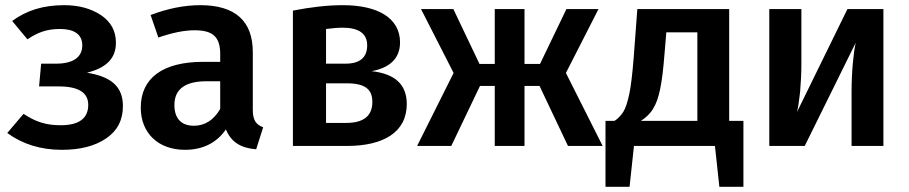

<svg xmlns="http://www.w3.org/2000/svg" viewBox="-20 -564 3511 742"><path d="M228 -544C147 -544 83 -524 27 -483L86 -412C126 -439 161 -452 212 -452C264 -452 298 -433 298 -389C298 -341 260 -318 197 -318H139L131 -230H208C283 -230 321 -206 321 -159C321 -106 285 -80 214 -80C158 -80 118 -93 71 -124L8 -50C67 -7 137 15 219 15C289 15 346 1 390 -29C433 -58 455 -99 455 -154C455 -230 409 -268 316 -283C392 -302 428 -339 428 -399C428 -444 409 -479 371 -505C332 -531 285 -544 228 -544Z M957 -362C957 -483 889 -544 754 -544C692 -544 628 -531 562 -506L592 -419C647 -438 693 -447 732 -447C801 -447 831 -423 831 -355V-325H765C610 -325 524 -263 524 -148C524 -51 590 15 695 15C762 15 817 -11 853 -64C873 -15 910 8 970 13L997 -72C969 -83 957 -99 957 -140ZM729 -78C680 -78 654 -107 654 -158C654 -219 695 -250 778 -250H831V-143C806 -100 772 -78 729 -78Z M1416 -289C1488 -302 1526 -340 1526 -400C1526 -493 1442 -544 1305 -544C1248 -544 1183 -537 1112 -523V0H1321C1462 0 1552 -53 1552 -162C1552 -237 1507 -279 1416 -289ZM1304 -457C1367 -457 1399 -434 1399 -389C1399 -342 1371 -318 1316 -318H1240V-452C1265 -455 1286 -457 1304 -457ZM1240 -89V-242H1320C1391 -242 1419 -219 1419 -170C1419 -116 1385 -89 1318 -89Z M2169 -529 2067 -317H2007V-529H1892V-317H1833L1732 -529H1607L1733 -282L1592 0H1724L1835 -232H1892V0H2007V-232H2065L2175 0H2309L2167 -282L2293 -529Z M2798 -97V-529H2443L2429 -342C2424 -281 2419 -234 2412 -201C2405 -168 2397 -145 2389 -132C2380 -118 2369 -106 2355 -97H2320V158H2413L2430 0H2743L2760 158H2853V-97ZM2675 -97H2457C2477 -110 2493 -125 2504 -144C2527 -180 2539 -240 2548 -355L2555 -439H2675Z M3394 -529H3255L3060 -131C3064 -146 3068 -172 3072 -208C3075 -244 3077 -280 3077 -317V-529H2953V0H3090L3287 -399C3279 -364 3271 -289 3271 -212V0H3394Z"/></svg>

Font: Fira Sans Medium
Style: Regular
Weight: 500
Designer: Carrois Corporate & Edenspiekermann AG
Foundry: Carrois Corporate GbR & Edenspiekermann AG
Version: Version 4.203